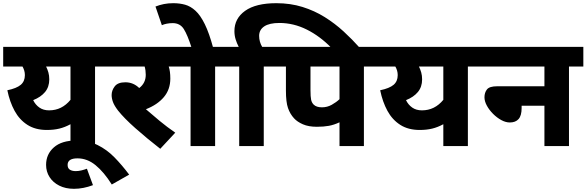

<svg xmlns="http://www.w3.org/2000/svg" viewBox="-20 -916 3678 1204"><path d="M666 -622V-499H576V0H422V-137Q387 -118 352 -109.5Q317 -101 274 -101Q202 -101 152 -133Q102 -165 71.5 -221Q41 -277 26 -350Q84 -362 110 -384Q136 -406 136 -445Q136 -460 132 -473.5Q128 -487 121 -499H0V-622ZM188 -288Q202 -259 227 -241.5Q252 -224 288 -224Q368 -224 422 -290V-499H269Q278 -481 283.5 -461.5Q289 -442 289 -418Q289 -371 262.5 -339Q236 -307 188 -288Z M563 245Q502 268 444 268Q391 268 351.5 248Q312 228 290.5 194Q269 160 269 118Q269 51 318 8Q367 -35 458 -35Q534 -35 592 -6.5Q650 22 697.5 70.5Q745 119 790 179L681 241Q632 163 579.5 120Q527 77 466 77Q404 77 404 118Q404 139 418 148Q432 157 455 157Q473 157 491 152.5Q509 148 525 142Z M1079 -84 985 17Q899 -50 828.5 -112.5Q758 -175 720 -223Q697 -253 688.5 -276Q680 -299 680 -320Q680 -349 699.5 -374.5Q719 -400 766 -400Q816 -400 853 -364Q894 -395 894 -447Q894 -475 887 -499H651V-622H1115V-499H1038Q1043 -484 1045.5 -465.5Q1048 -447 1048 -423Q1048 -355 1007.5 -307Q967 -259 895 -231Q935 -196 981 -158Q1027 -120 1079 -84Z M1329 -499V0H1175V-499H1100V-622H1420V-499ZM1182 -615Q1156 -697 1132.5 -734Q1109 -771 1063 -771Q1044 -771 1026 -767.5Q1008 -764 995 -758L955 -875Q980 -885 1007.5 -890.5Q1035 -896 1067 -896Q1106 -896 1140.5 -886.5Q1175 -877 1206 -848.5Q1237 -820 1264.5 -764Q1292 -708 1317 -615Z M1480 -499H1405V-622H1477Q1465 -645 1457.5 -669.5Q1450 -694 1450 -721Q1450 -800 1517 -848Q1584 -896 1713 -896Q1801 -896 1876.5 -872.5Q1952 -849 2016 -809Q2080 -769 2134.5 -719Q2189 -669 2237 -615H2059Q1987 -689 1904 -730.5Q1821 -772 1732 -772Q1669 -772 1637 -750.5Q1605 -729 1605 -691Q1605 -672 1610 -654.5Q1615 -637 1624 -622H1725V-499H1634V0H1480Z M2262 -499V0H2109V-149Q2075 -133 2042.5 -127Q2010 -121 1967 -121Q1915 -121 1879.5 -136.5Q1844 -152 1824 -174Q1799 -201 1786 -238.5Q1773 -276 1773 -347V-499H1710V-622H2352V-499ZM2109 -499H1927V-351Q1927 -309 1931 -290.5Q1935 -272 1947 -260Q1964 -243 1999 -243Q2032 -243 2060.5 -259Q2089 -275 2109 -294Z M3004 -622V-499H2914V0H2760V-137Q2725 -118 2690 -109.5Q2655 -101 2612 -101Q2540 -101 2490 -133Q2440 -165 2409.5 -221Q2379 -277 2364 -350Q2422 -362 2448 -384Q2474 -406 2474 -445Q2474 -460 2470 -473.5Q2466 -487 2459 -499H2338V-622ZM2526 -288Q2540 -259 2565 -241.5Q2590 -224 2626 -224Q2706 -224 2760 -290V-499H2607Q2616 -481 2621.5 -461.5Q2627 -442 2627 -418Q2627 -371 2600.5 -339Q2574 -307 2526 -288Z M2989 -622H3638V-499H3548V0H3394V-253H3251V-238Q3251 -191 3232 -169.5Q3213 -148 3177 -148Q3151 -148 3123.5 -163Q3096 -178 3072 -202Q3048 -226 3033 -253.5Q3018 -281 3018 -306Q3018 -335 3033.5 -355Q3049 -375 3097 -375H3394V-499H2989Z"/></svg>

Font: Noto Sans ExtraBold
Style: Regular
Weight: 800
Designer: Monotype Design Team
Foundry: Monotype Imaging Inc.
Version: Version 2.007